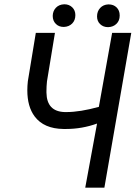

<svg xmlns="http://www.w3.org/2000/svg" viewBox="-20 -862 627 882"><path d="M583 -710.9 459.5 0H371.6L425.8 -294.4Q356.9 -269.5 282.7 -269.5Q277.3 -269.5 272 -269.5Q181.6 -270.5 139.2 -327.1Q105.5 -372.1 105.5 -447.3Q105.5 -466.8 107.9 -488.8L144.5 -710.9H232.4L195.8 -488.3Q193.4 -465.3 193.4 -443.8Q193.4 -440.4 193.4 -436.5Q194.8 -349.6 277.3 -347.2Q280.8 -347.2 284.7 -347.2Q347.7 -347.2 434.1 -371.1L495.1 -710.9ZM440.4 -825.7Q454.6 -840.8 477.5 -841.8Q478.5 -841.8 479 -841.8Q501.5 -841.8 515.6 -827.9Q529.8 -814 529.8 -791.5Q529.8 -790.5 529.8 -790Q529.8 -767.1 515.1 -752.7Q500.5 -738.3 477.5 -737.3Q476.6 -737.3 476.1 -737.3Q454.6 -737.3 440.2 -751Q425.8 -764.6 425.8 -786.6Q425.8 -810.1 440.4 -825.7ZM222.2 -789.1Q222.7 -811.5 236.8 -826.4Q251 -841.3 274.4 -842.3Q275.4 -842.3 275.9 -842.3Q297.4 -842.3 311.8 -828.4Q326.2 -814.5 326.2 -792.5Q326.2 -768.6 311.5 -753.9Q296.9 -739.3 273.9 -738.3Q272.9 -738.3 272.5 -738.3Q250.5 -738.3 236.8 -752Q222.2 -766.1 222.2 -789.1Z"/></svg>

Font: MAUL Condensed Italic
Style: Condenced Regular Italic
Weight: 400
Italic angle: -12°
Designer: MAUL
Version: Version 1.0; 2020; ttfautohint (v1.8.3)